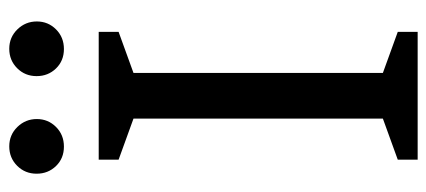

<svg xmlns="http://www.w3.org/2000/svg" viewBox="-280 -664 944 425"><g transform="rotate(-90 192.5 -452.0)"><path d="M334 0H51V-44L142 -77V-629L51 -662V-706H334V-662L243 -629V-77L334 -44ZM123.5 -886Q141 -868 141 -843Q141 -818 123.5 -800.5Q106 -783 80 -783Q54 -783 37 -800.5Q20 -818 20 -843.5Q20 -869 37.5 -886.5Q55 -904 80.5 -904Q106 -904 123.5 -886ZM339.5 -886Q357 -868 357 -843Q357 -818 339.5 -800.5Q322 -783 296 -783Q270 -783 253 -800.5Q236 -818 236 -843.5Q236 -869 253.5 -886.5Q271 -904 296.5 -904Q322 -904 339.5 -886Z"/></g></svg>

Font: Belgrano
Style: Regular
Weight: 400
Version: Version 1.002